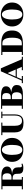

<svg xmlns="http://www.w3.org/2000/svg" viewBox="1956 -2516 574 4526"><g transform="rotate(-90 2243.0 -253.0)"><path d="M198.5 -254V-269.5H328Q361 -269.5 381.5 -281.5Q402 -293.5 411.5 -316.8Q421 -340 421 -373Q421 -405 411.5 -429.2Q402 -453.5 381.5 -467.5Q361 -481.5 328 -481.5H42.5V-507.5H365.5Q442 -507.5 489.5 -490.5Q537 -473.5 559 -443.2Q581 -413 581 -373Q581 -313 528.5 -283.5Q476 -254 353 -254ZM42.5 0V-26H333.5V0ZM118.5 0V-507.5H273V0ZM545.5 10Q490 10 461.5 -3.8Q433 -17.5 422.2 -40Q411.5 -62.5 410.5 -89.5Q409.5 -116.5 409 -143.2Q408.5 -170 400.8 -192.5Q393 -215 369 -228.8Q345 -242.5 295.5 -242.5H198.5V-256.5H375.5Q438.5 -256.5 475.8 -243.8Q513 -231 531.2 -210.5Q549.5 -190 555.2 -165Q561 -140 561 -115Q561 -90 561.5 -69.5Q562 -49 569.5 -36.2Q577 -23.5 599 -23.5Q611.5 -23.5 622 -27Q632.5 -30.5 641.5 -36.5L650.5 -11Q638.5 -3.5 613 3.2Q587.5 10 545.5 10Z M972.5 10Q892.5 10 828.8 -22.2Q765 -54.5 727.8 -114Q690.5 -173.5 690.5 -255Q690.5 -336.5 729.5 -396Q768.5 -455.5 833 -487.8Q897.5 -520 972.5 -520Q1048.5 -520 1112.8 -487.8Q1177 -455.5 1216 -396Q1255 -336.5 1255 -255Q1255 -173.5 1218 -114Q1181 -54.5 1117 -22.2Q1053 10 972.5 10ZM972.5 -14Q1006 -14 1028.8 -32.5Q1051.5 -51 1065 -84Q1078.5 -117 1084.5 -160.8Q1090.5 -204.5 1090.5 -255Q1090.5 -305.5 1083.2 -349.2Q1076 -393 1061.2 -426Q1046.5 -459 1024.2 -477.5Q1002 -496 972.5 -496Q943 -496 921 -477.5Q899 -459 884.2 -426Q869.5 -393 862.2 -349.2Q855 -305.5 855 -255Q855 -204.5 861 -160.8Q867 -117 880.5 -84Q894 -51 916.5 -32.5Q939 -14 972.5 -14Z M1615.5 14Q1530.5 14 1480 -8.5Q1429.5 -31 1407.5 -76Q1385.5 -121 1385.5 -187.5V-510H1540.5V-195.5Q1540.5 -161 1545.8 -129.8Q1551 -98.5 1563.8 -74Q1576.5 -49.5 1599.2 -35.5Q1622 -21.5 1657.5 -21.5Q1697.5 -21.5 1725.2 -39.2Q1753 -57 1767.5 -94Q1782 -131 1782 -187.5V-510H1809V-187.5Q1809 -125 1790.2 -79.8Q1771.5 -34.5 1729.2 -10.2Q1687 14 1615.5 14ZM1320 -484V-510H1616V-484ZM1720.5 -484V-510H1873.5V-484Z M1941 0V-26H2239.5Q2270 -26 2290.5 -41.5Q2311 -57 2321.2 -84.5Q2331.5 -112 2331.5 -148.5Q2331.5 -203 2308.2 -231Q2285 -259 2239.5 -259H2144V-276H2274.5Q2341 -276 2392.5 -264.8Q2444 -253.5 2473 -224.8Q2502 -196 2502 -143.5Q2502 -91 2477 -59.5Q2452 -28 2401.5 -14Q2351 0 2274.5 0ZM2014.5 0V-515H2169.5V0ZM2144 -268.5V-286H2221.5Q2262 -286 2287 -310.8Q2312 -335.5 2312 -389.5Q2312 -444.5 2287 -466.8Q2262 -489 2221.5 -489H1941V-515H2247Q2356.5 -515 2414.2 -488.8Q2472 -462.5 2472 -399Q2472 -333.5 2418 -301Q2364 -268.5 2247 -268.5Z M2594.5 0 2825.5 -520H2895.5L3120.5 0H2940.5L2784.5 -362.5L2625 0ZM2547 0V-26H2715V0ZM2682 -144.5V-170.5H2987.5V-144.5ZM2850.5 0V-26H3166.5V0Z M3209 0V-26H3492Q3536.5 -26 3564.2 -51.2Q3592 -76.5 3604.8 -127.2Q3617.5 -178 3617.5 -255Q3617.5 -331 3603.5 -381.8Q3589.5 -432.5 3561.8 -458.2Q3534 -484 3492 -484H3209V-510H3492Q3588.5 -510 3654.2 -483.5Q3720 -457 3753.5 -400.5Q3787 -344 3787 -255Q3787 -165 3750.5 -108.8Q3714 -52.5 3647.5 -26.2Q3581 0 3492 0ZM3282.5 0V-510H3437.5V0Z M4164 10Q4084 10 4020.2 -22.2Q3956.5 -54.5 3919.2 -114Q3882 -173.5 3882 -255Q3882 -336.5 3921 -396Q3960 -455.5 4024.5 -487.8Q4089 -520 4164 -520Q4240 -520 4304.2 -487.8Q4368.5 -455.5 4407.5 -396Q4446.5 -336.5 4446.5 -255Q4446.5 -173.5 4409.5 -114Q4372.5 -54.5 4308.5 -22.2Q4244.5 10 4164 10ZM4164 -14Q4197.5 -14 4220.2 -32.5Q4243 -51 4256.5 -84Q4270 -117 4276 -160.8Q4282 -204.5 4282 -255Q4282 -305.5 4274.8 -349.2Q4267.5 -393 4252.8 -426Q4238 -459 4215.8 -477.5Q4193.5 -496 4164 -496Q4134.5 -496 4112.5 -477.5Q4090.5 -459 4075.8 -426Q4061 -393 4053.8 -349.2Q4046.5 -305.5 4046.5 -255Q4046.5 -204.5 4052.5 -160.8Q4058.5 -117 4072 -84Q4085.5 -51 4108 -32.5Q4130.5 -14 4164 -14Z"/></g></svg>

Font: Bodoni Moda SC 9pt
Style: Bold
Weight: 700
Designer: Owen Earl
Foundry: indestructible type
Version: Version 2.005